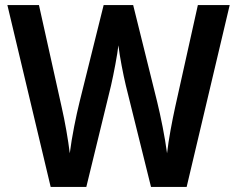

<svg xmlns="http://www.w3.org/2000/svg" viewBox="-20 -734 932 754"><path d="M882 -714H757L668 -314C656 -259 642 -186 636 -132C628 -194 611 -278 597 -335L503 -714H387L293 -336C279 -280 262 -196 254 -132C248 -183 235 -258 222 -314L133 -714H9L179 0H319L416 -398C427 -446 441 -520 445 -556C450 -512 464 -441 474 -399L573 0H713Z"/></svg>

Font: Noto Sans Myanmar UI SemiCondensed SemiBold
Style: Regular
Weight: 600
Width: 4
Designer: Monotype Design Team
Foundry: Monotype Imaging Inc.
Version: Version 2.103